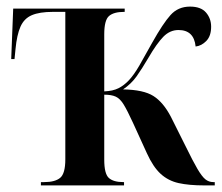

<svg xmlns="http://www.w3.org/2000/svg" viewBox="-20 -562 672 582"><path d="M104 0V-10H114Q147 -10 162.5 -23Q178 -36 178 -79V-526H140Q100 -526 76.5 -516Q53 -506 42 -481Q31 -456 27 -413L24 -383H14L20 -536H358V-526H356Q325 -526 310.5 -513.5Q296 -501 296 -458V-285Q322 -286 339 -294.5Q356 -303 371 -319Q386 -335 402.5 -363.5Q419 -392 441 -432Q474 -491 497 -516.5Q520 -542 556 -542Q589 -542 604.5 -524Q620 -506 620 -481Q620 -453 605.5 -438Q591 -423 573 -421Q568 -471 521 -471Q495 -471 475 -450.5Q455 -430 430 -387Q410 -353 394 -330.5Q378 -308 353 -291Q415 -290 445 -271Q475 -252 498 -208L543 -118Q565 -73 578.5 -50Q592 -27 602.5 -18.5Q613 -10 627 -10H631V0H599Q553 0 521.5 -7Q490 -14 467 -35Q444 -56 425 -98L383 -190Q366 -227 355 -245Q344 -263 331 -269Q318 -275 296 -275V-78Q296 -35 310 -22.5Q324 -10 354 -10H356V0Z"/></svg>

Font: Noto Serif Display Condensed SemiBold
Style: Regular
Weight: 600
Width: 3
Designer: Monotype Design Team
Foundry: Monotype Imaging Inc.
Version: Version 2.009